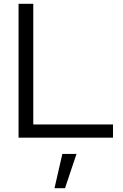

<svg xmlns="http://www.w3.org/2000/svg" viewBox="-20 -720 644 1004"><path d="M77 0V-700H154V-69H571V0ZM265 264 306 85H380L320 264Z"/></svg>

Font: Red Hat Display VF
Style: Regular
Weight: 300
Designer: Pentagram, MCKL
Foundry: Pentagram, MCKL
Version: Version 1.023